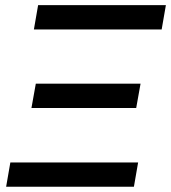

<svg xmlns="http://www.w3.org/2000/svg" viewBox="-20 -713 653 733"><path d="M3.4 0 19.5 -92.8H507.3L491.2 0ZM109.4 -600.6 125.5 -693.4H613.3L597.2 -600.6ZM100.1 -300.8 116.7 -393.6H516.6L500 -300.8Z"/></svg>

Font: Cascadia Mono PL
Style: Italic
Weight: 400
Italic angle: -10°
Monospace: yes
Designer: Aaron Bell
Foundry: Saja Typeworks
Version: Version 2404.023; ttfautohint (v1.8.4)